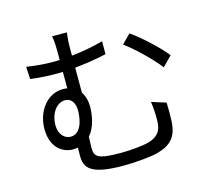

<svg xmlns="http://www.w3.org/2000/svg" viewBox="-114 -930 1229 1107"><g transform="rotate(-15 500.0 -376.5)"><path d="M172 -289C172 -363 214 -415 263 -415C296 -415 320 -387 320 -340C320 -273 298 -203 241 -203C205 -203 172 -234 172 -289ZM739 -277C745 -237 746 -204 746 -165C746 -99 716 -70 664 -55C629 -45 551 -38 496 -38C352 -38 339 -58 339 -113C339 -131 340 -155 341 -176C380 -220 393 -289 393 -344C393 -378 384 -408 368 -432V-581C429 -587 496 -597 557 -611V-688C495 -671 430 -659 368 -653V-696C368 -733 371 -769 374 -790H286C291 -769 293 -736 293 -696V-647C279 -646 266 -646 253 -646C204 -646 155 -650 96 -659L100 -585C157 -577 215 -575 258 -575C269 -575 281 -575 293 -576V-478C285 -479 276 -480 267 -480C170 -480 105 -387 105 -285C105 -170 177 -129 233 -129C244 -129 255 -130 264 -132C264 -117 263 -101 263 -84C263 -11 293 37 491 37C556 37 653 29 696 18C786 -7 821 -50 825 -143C827 -184 826 -197 825 -250ZM669 -638C724 -599 814 -513 862 -451L918 -508C874 -564 779 -652 721 -691Z"/></g></svg>

Font: Noto Sans CJK TC Regular
Style: Regular
Weight: 400
Designer: Ryoko NISHIZUKA (kana & ideographs); Paul D. Hunt (Latin, Greek & Cyrillic); Wenlong ZHANG (bopomofo); Sandoll Communica
Foundry: Adobe Systems Incorporated
Version: Version 1.001;PS 1.001;hotconv 1.0.78;makeotf.lib2.5.61930